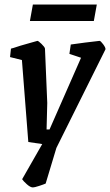

<svg xmlns="http://www.w3.org/2000/svg" viewBox="-20 -639 482 841"><path d="M442 -423 227 9 180 165Q171 169 151 175.5Q131 182 124 182Q113 182 97.5 168Q82 154 77 146L165 -8L104 -17L76 -376L24 -389L28 -426Q31 -426 70 -439Q89 -444 115.5 -452Q142 -460 144 -460Q148 -460 162 -446.5Q176 -433 177 -426L187 -188L184 -72H197L335 -386L284 -403L290 -444Q311 -447 352.5 -452.5Q394 -458 416 -460Q421 -460 432 -445Q443 -430 442 -423ZM124 -619H404L391 -547H111Z"/></svg>

Font: Grenze Medium
Style: Italic
Weight: 500
Italic angle: -10°
Designer: Renata Polastri
Foundry: Omnibus-Type
Version: Version 1.002; ttfautohint (v1.8)